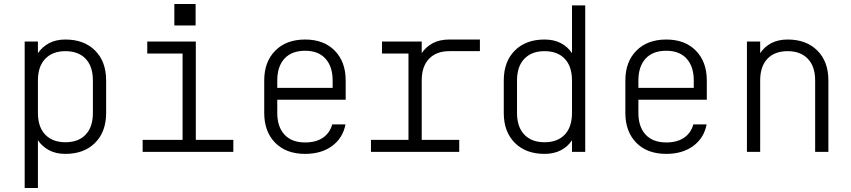

<svg xmlns="http://www.w3.org/2000/svg" viewBox="-20 -757 4240 957"><path d="M103 -550H169V-492Q191 -524 225 -542Q259 -560 306 -560Q399 -560 454 -505Q509 -450 509 -356V-194Q509 -100 454 -45Q399 10 306 10Q259 10 225 -8Q191 -26 169 -58V180H103ZM306 -502Q242 -502 205.5 -464Q169 -426 169 -356V-194Q169 -124 205.5 -86Q242 -48 306 -48Q371 -48 407 -86Q443 -124 443 -194V-356Q443 -426 407 -464Q371 -502 306 -502Z M691 0V-60H890V-490H714V-550H956V-60H1143V0ZM849 -737H955V-630H849Z M1501 10Q1406 10 1351.5 -45.5Q1297 -101 1297 -194V-356Q1297 -449 1352 -504.5Q1407 -560 1501 -560Q1594 -560 1648.5 -504.5Q1703 -449 1703 -356V-260H1362V-194Q1362 -125 1398 -86Q1434 -47 1501 -47Q1555 -47 1589.5 -70.5Q1624 -94 1636 -137H1702Q1689 -69 1635.5 -29.5Q1582 10 1501 10ZM1362 -319H1638V-356Q1638 -425 1602.5 -464.5Q1567 -504 1501 -504Q1434 -504 1398 -465Q1362 -426 1362 -356Z M1829 0V-60H2016V-490H1884V-550H2082V-492Q2103 -524 2137.5 -542Q2172 -560 2219 -560H2372V-502H2219Q2155 -502 2118.5 -464Q2082 -426 2082 -356V-60H2269V0Z M2897 0H2831V-58Q2810 -26 2775.5 -8Q2741 10 2694 10Q2601 10 2546 -45Q2491 -100 2491 -194V-356Q2491 -450 2546 -505Q2601 -560 2694 -560Q2741 -560 2775.5 -542Q2810 -524 2831 -492V-730H2897ZM2694 -502Q2630 -502 2593.5 -464Q2557 -426 2557 -356V-194Q2557 -124 2593.5 -86Q2630 -48 2694 -48Q2759 -48 2795 -86Q2831 -124 2831 -194V-356Q2831 -426 2795 -464Q2759 -502 2694 -502Z M3301 10Q3206 10 3151.5 -45.5Q3097 -101 3097 -194V-356Q3097 -449 3152 -504.5Q3207 -560 3301 -560Q3394 -560 3448.5 -504.5Q3503 -449 3503 -356V-260H3162V-194Q3162 -125 3198 -86Q3234 -47 3301 -47Q3355 -47 3389.5 -70.5Q3424 -94 3436 -137H3502Q3489 -69 3435.5 -29.5Q3382 10 3301 10ZM3162 -319H3438V-356Q3438 -425 3402.5 -464.5Q3367 -504 3301 -504Q3234 -504 3198 -465Q3162 -426 3162 -356Z M3703 0V-550H3769V-492Q3790 -524 3824.5 -542Q3859 -560 3906 -560Q3999 -560 4054 -505Q4109 -450 4109 -356V0H4043V-356Q4043 -426 4006.5 -464Q3970 -502 3906 -502Q3841 -502 3805 -464Q3769 -426 3769 -356V0Z"/></svg>

Font: Tiny ExtraLight
Style: Regular
Weight: 200
Monospace: yes
Designer: Philipp Nurullin, Konstantin Bulenkov
Foundry: JetBrains
Version: Version 2.251; ttfautohint (v1.8.4.7-5d5b)